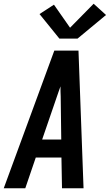

<svg xmlns="http://www.w3.org/2000/svg" viewBox="-39 -1005 586 1025"><path d="M-19 0 161 -490 251 -735H380L407 0H292L289 -164H152L96 0ZM186 -260H288L285 -490Q284 -504 284 -517.5Q284 -531 284 -544Q279 -531 274.5 -517.5Q270 -504 265 -490ZM278 -799 172 -930 249 -980 335 -857 461 -985 527 -925 375 -799Z"/></svg>

Font: Iosevka SS04
Style: Bold Italic
Weight: 700
Italic angle: -9°
Monospace: yes
Designer: Belleve Invis
Foundry: Belleve Invis
Version: Version 19.0.0; ttfautohint (v1.8.4)